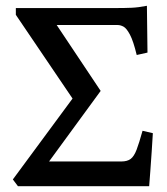

<svg xmlns="http://www.w3.org/2000/svg" viewBox="-20 -643 578 663"><path d="M42 0 24.4 -23.4 230.5 -302.7 34.7 -591.8V-615.2H383.3Q410.6 -615.2 434.3 -616.2Q458 -617.2 487.3 -623L489.3 -461.4L452.1 -453.1Q440.4 -501.5 428.7 -523.4Q417 -545.4 406.5 -551Q396 -556.6 386.2 -556.6H175.8L327.6 -329.1L149.4 -85.4H398.9Q419.4 -85.4 431.2 -94.2Q442.9 -103 451.7 -126Q460.4 -148.9 472.2 -191.4L507.8 -183.1Q506.3 -157.2 503.9 -120.8Q501.5 -84.5 499 -51Q496.6 -17.6 495.1 0Z"/></svg>

Font: David Libre Medium
Style: Regular
Weight: 500
Designer: Ismar David, J. Victor Gaultney, Annie Olsen and Meir Sadan
Foundry: Monotype Imaging Inc. & SIL International
Version: Version 1.100; ttfautohint (v1.8.4.7-5d5b)